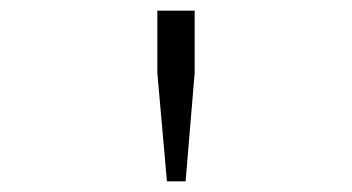

<svg xmlns="http://www.w3.org/2000/svg" viewBox="-20 -750 660 360"><path d="M293 -410 275 -613.5V-730H345V-613.5L328 -410Z"/></svg>

Font: Monaspace Krypton Var ExLight
Style: Regular
Weight: 200
Designer: Riley Cran and the Lettermatic Team
Version: Version 1.200 (Monaspace Krypton Var)